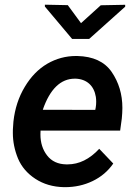

<svg xmlns="http://www.w3.org/2000/svg" viewBox="-20 -772 565 802"><path d="M263.2 -750.5 167.5 -752.4V-744.6L281.2 -609.4H352.5L502.9 -744.1V-752L400.9 -750L318.4 -675.3ZM247.1 9.8C248.5 9.8 250 9.8 251.5 9.8C293 9.8 331.1 1.5 366.7 -15.6C402.3 -32.7 431.2 -57.1 453.1 -88.9L394.5 -150.4C354 -106.9 310.1 -85.4 262.2 -85.4C260.3 -85.4 258.8 -85.4 256.8 -85.4C222.2 -85.9 195.3 -98.6 176.8 -122.6C158.2 -146.5 148.9 -175.8 148.9 -210.9C148.9 -215.8 148.9 -221.2 149.4 -226.6H481.9L488.8 -277.3C490.2 -292.5 491.2 -307.1 491.2 -321.3C491.2 -378.4 476.1 -428.2 446.3 -471.7C416.5 -514.6 368.7 -536.6 302.7 -538.1C300.8 -538.1 298.8 -538.1 296.9 -538.1C254.9 -538.1 214.8 -527.3 177.7 -505.9C140.1 -483.9 108.9 -451.7 83.5 -409.2C57.6 -366.2 42 -317.9 36.1 -264.2L34.7 -244.1C33.7 -234.9 33.7 -226.1 33.7 -216.8C33.7 -180.2 41 -144.5 55.2 -109.9C69.8 -75.2 94.2 -46.9 127.9 -24.9C161.6 -2.9 201.2 8.8 247.1 9.8ZM296.4 -443.4C342.8 -441.4 373 -413.6 380.4 -367.2C381.3 -360.4 381.8 -354 381.8 -347.2C381.8 -339.4 381.3 -331.5 379.9 -323.2L377.9 -313L158.7 -313.5C188.5 -399.9 233.4 -443.4 292.5 -443.4C293.9 -443.4 294.9 -443.4 296.4 -443.4Z"/></svg>

Font: Roboto Medium
Style: Italic
Weight: 500
Italic angle: -12°
Designer: Google
Version: Version 2.137; 2017